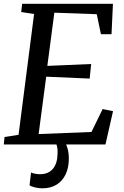

<svg xmlns="http://www.w3.org/2000/svg" viewBox="-20 -763 656 1014"><path d="M0 0 4 -39.5 78 -51 160 -689 92 -699.5 97 -743H576.5L569 -582.5H513L491 -688L267 -696L230 -415L461.5 -425L453.5 -348L224 -358L184 -55L463 -66L522 -187L577 -176L537 0ZM299 -14 323 -12Q331.5 1.5 337.5 23.8Q343.5 46 343.5 74Q343.5 123.5 326.2 158.8Q309 194 277.8 212.8Q246.5 231.5 204.5 231.5Q185 231.5 165.5 227Q146 222.5 136 215.5L144 148Q150 151.5 163.5 154.2Q177 157 191.5 157Q236 157 259.8 128Q283.5 99 284 48Q285 26.5 281.8 12.8Q278.5 -1 275 -12Z"/></svg>

Font: Merriweather 20pt
Style: Italic
Weight: 400
Italic angle: -7.8°
Version: Version 2.101